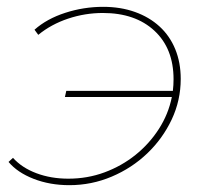

<svg xmlns="http://www.w3.org/2000/svg" viewBox="-20 -539 604 562"><path d="M174 -273H486Q487 -281 487.5 -290Q488 -299 488 -307Q488 -397 432 -449Q376 -501 281 -501Q229 -501 179.5 -484.5Q130 -468 92 -437L81 -452Q117 -484 171 -501.5Q225 -519 282 -519Q333 -519 375 -504Q417 -489 447 -461.5Q477 -434 493 -395Q509 -356 509 -308Q509 -245 482.5 -189Q456 -133 411 -90Q366 -47 307 -22Q248 3 183 3Q126 3 78.5 -15.5Q31 -34 5 -65L18 -77Q44 -48 86.5 -32Q129 -16 180 -16Q236 -16 286 -34.5Q336 -53 376.5 -85.5Q417 -118 445 -161.5Q473 -205 483 -255H170Z"/></svg>

Font: Argentum Sans Thin
Style: Italic
Weight: 100
Italic angle: -11°
Designer: Julieta Ulanovsky (font), Cristiano Sobral (main changes and remaster)
Foundry: Julieta Ulanovsky (font), Cristiano Sobral (main changes and remaster)
Version: Version 2.007;June 15, 2022;FontCreator 14.0.0.2814 64-bit; 